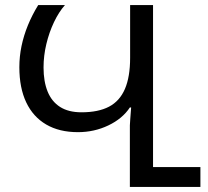

<svg xmlns="http://www.w3.org/2000/svg" viewBox="-20 -734 817 754"><path d="M490 0V-242Q490 -248 491.5 -266Q493 -284 495 -312H490Q461 -268 405.5 -241.5Q350 -215 286 -215Q213 -215 161.5 -245Q110 -275 83 -332Q56 -389 56 -470Q56 -512 64.5 -553Q73 -594 89.5 -634.5Q106 -675 130 -714H235Q211 -687 192 -647Q173 -607 162 -561Q151 -515 151 -469Q151 -414 167 -374.5Q183 -335 216 -314Q249 -293 300 -293Q366 -293 408 -315Q450 -337 470.5 -384.5Q491 -432 491 -507V-714H581V-78H767V0Z"/></svg>

Font: Noto Sans Georgian
Style: Regular
Weight: 400
Designer: Monotype Design Team, Akaki Razmadze
Foundry: Google LLC
Version: Version 2.002